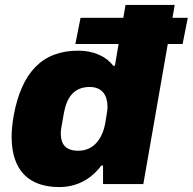

<svg xmlns="http://www.w3.org/2000/svg" viewBox="-20 -745 780 777"><path d="M220 12C285 12 345 -15 390 -75H397V0H560L659 -567H719L740 -673H678L687 -725H488L479 -673H306L285 -567H460L445 -479H438C409 -518 357 -540 297 -540C151 -540 67 -452 35 -275C30 -245 27 -217 27 -192C27 -55 97 12 220 12ZM297 -135C246 -135 226 -161 226 -205C226 -215 227 -225 239 -290C251 -352 280 -393 343 -393C394 -393 415 -359 415 -313C415 -303 414 -291 406 -247C395 -185 360 -135 297 -135Z"/></svg>

Font: Archivo Black
Style: Italic
Weight: 900
Italic angle: -10°
Designer: Hector Gatti
Foundry: Omnibus-Type
Version: Version 2.001